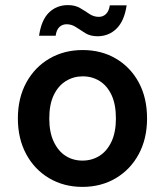

<svg xmlns="http://www.w3.org/2000/svg" viewBox="-20 -720 647 752"><path d="M303 12Q230 12 172.5 -22Q115 -56 82.5 -116.5Q50 -177 50 -256Q50 -336 83 -396.5Q116 -457 173.5 -490.5Q231 -524 304 -524Q377 -524 434 -490.5Q491 -457 523.5 -397Q556 -337 556 -256Q556 -177 523.5 -116.5Q491 -56 433.5 -22Q376 12 303 12ZM303 -91Q340 -91 369.5 -109.5Q399 -128 416.5 -165Q434 -202 434 -256Q434 -311 417 -347.5Q400 -384 370.5 -402.5Q341 -421 304 -421Q268 -421 238 -402.5Q208 -384 190.5 -347.5Q173 -311 173 -256Q173 -202 190.5 -165Q208 -128 237 -109.5Q266 -91 303 -91ZM362 -578Q334 -578 314.5 -590Q295 -602 278 -613.5Q261 -625 241 -625Q224 -625 212.5 -614Q201 -603 198 -580H133Q142 -642 172 -671Q202 -700 246 -700Q274 -700 293.5 -688.5Q313 -677 330 -665.5Q347 -654 367 -654Q384 -654 395.5 -665.5Q407 -677 410 -699H476Q467 -638 436.5 -608Q406 -578 362 -578Z"/></svg>

Font: DM Sans 12pt SemiBold
Style: Regular
Weight: 600
Version: Version 4.004;gftools[0.9.30]